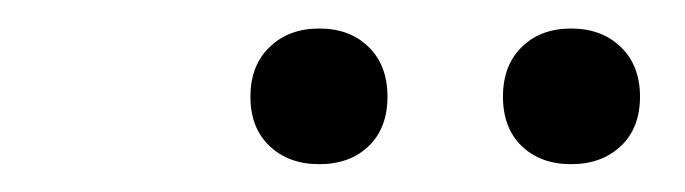

<svg xmlns="http://www.w3.org/2000/svg" viewBox="-20 -780 492 138"><path d="M390.5 -662Q368.5 -662 355 -675Q341.5 -688 341.5 -710.5Q341.5 -733 355 -746.2Q368.5 -759.5 390.5 -759.5Q412.5 -759.5 426.2 -746.2Q440 -733 440 -710.5Q440 -688 426.2 -675Q412.5 -662 390.5 -662ZM209.5 -662Q187.5 -662 173.8 -675Q160 -688 160 -710.5Q160 -733 173.8 -746.2Q187.5 -759.5 209.5 -759.5Q231.5 -759.5 245 -746.2Q258.5 -733 258.5 -710.5Q258.5 -688 245 -675Q231.5 -662 209.5 -662Z"/></svg>

Font: Encode Sans Cnd
Style: Regular
Weight: 400
Width: 3
Designer: Multiple Designers
Foundry: Impallari Type
Version: Version 3.002; ttfautohint (v1.8.3) -l 8 -r 50 -G 200 -x 14 